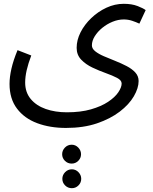

<svg xmlns="http://www.w3.org/2000/svg" viewBox="-20 -439 800 1007"><path d="M30 1Q30 -35 40 -79Q50 -123 72 -176L144 -148Q128 -106 120 -71Q112 -36 112 -6Q112 45 141 80Q170 115 219.5 132.5Q269 150 331 150Q403 150 457 134.5Q511 119 547 95Q583 71 600.5 45Q618 19 618 -1Q618 -18 594 -30.5Q570 -43 535 -55.5Q500 -68 465 -84.5Q430 -101 406 -126Q382 -151 382 -188Q382 -229 402.5 -269.5Q423 -310 458.5 -344Q494 -378 538 -398.5Q582 -419 629 -419Q671 -419 701 -407.5Q731 -396 744 -386L711 -315Q694 -323 673 -330Q652 -337 629 -337Q600 -337 570.5 -325Q541 -313 516.5 -293Q492 -273 477 -249Q462 -225 462 -201Q462 -184 479.5 -170Q497 -156 525 -144Q553 -132 584.5 -119.5Q616 -107 644 -92.5Q672 -78 689.5 -59Q707 -40 707 -14Q707 23 682 66Q657 109 608 146.5Q559 184 488.5 208Q418 232 326 232Q242 232 175 207Q108 182 69 130.5Q30 79 30 1ZM356 419Q335 419 320.5 404.5Q306 390 306 370Q306 350 320.5 335Q335 320 356 320Q376 320 390.5 335Q405 350 405 370Q405 390 390.5 404.5Q376 419 356 419ZM357 548Q336 548 321.5 533.5Q307 519 307 499Q307 479 321.5 464Q336 449 357 449Q377 449 391.5 464Q406 479 406 499Q406 519 391.5 533.5Q377 548 357 548Z"/></svg>

Font: Noto Sans Living
Style: Regular
Weight: 400
Designer: Monotype Design Team
Foundry: Monotype Imaging Inc.
Version: Version 2.013; ttfautohint (v1.8.4.7-5d5b)